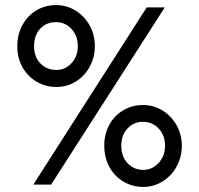

<svg xmlns="http://www.w3.org/2000/svg" viewBox="-20 -726 783 755"><path d="M557 -697H628L181 0H111ZM390 -153Q390 -199 410 -235.5Q430 -272 465 -292.5Q500 -313 542 -313Q584 -313 619 -291.5Q654 -270 674.5 -233.5Q695 -197 695 -153Q695 -109 675 -72Q655 -35 620 -13Q585 9 543 9Q501 9 466 -11.5Q431 -32 410.5 -69Q390 -106 390 -153ZM629 -153Q629 -194 604 -220.5Q579 -247 542 -247Q506 -247 481.5 -221Q457 -195 457 -153Q457 -110 482 -84Q507 -58 543 -58Q579 -58 604 -85.5Q629 -113 629 -153ZM48 -544Q48 -591 68.5 -628Q89 -665 123.5 -685.5Q158 -706 200 -706Q242 -706 277 -684.5Q312 -663 332.5 -626Q353 -589 353 -544Q353 -501 333 -464Q313 -427 278.5 -405.5Q244 -384 202 -384Q160 -384 124.5 -404.5Q89 -425 68.5 -461.5Q48 -498 48 -544ZM286 -544Q286 -586 261 -612.5Q236 -639 200 -639Q163 -639 138.5 -613.5Q114 -588 114 -544Q114 -502 139 -476.5Q164 -451 202 -451Q237 -451 261.5 -478Q286 -505 286 -544Z"/></svg>

Font: Hanken Grotesk Medium
Style: Regular
Weight: 500
Designer: Alfredo Marco Pradil
Foundry: Hanken Design Co.
Version: Version 3.014